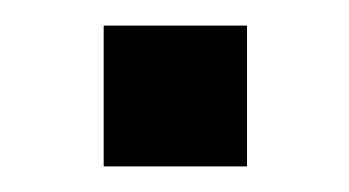

<svg xmlns="http://www.w3.org/2000/svg" viewBox="-20 -344 273 150"><path d="M61 -214V-324H173V-214Z"/></svg>

Font: Nunito Sans 10pt SemiCondensed Medium
Style: Regular
Weight: 500
Width: 4
Designer: Vernon Adams
Foundry: Vernon Adams
Version: Version 3.101;gftools[0.9.27]